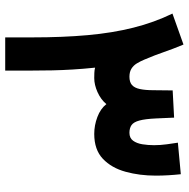

<svg xmlns="http://www.w3.org/2000/svg" viewBox="-14 -694 708 719"><g transform="rotate(90 339.5 -334.0)"><path d="M481.1 -333.4Q540.1 -333.4 574.2 -365.7Q608.3 -398.1 622.7 -450.7Q637.2 -503.3 637.2 -563.8Q637.2 -587.1 635.8 -610.8Q634.4 -634.5 631.9 -657.6L513.8 -646.6Q516.4 -629.7 519.8 -605.5Q523.2 -581.2 523.2 -557.4Q523.2 -535.1 519.8 -513.8Q516.4 -492.6 506.4 -478.9Q496.5 -465.2 476.8 -465.2Q459.2 -465.2 447.9 -473.1Q436.6 -481 430.8 -502.7Q424.9 -524.4 423 -565.1L420 -632.5L318.1 -627.1L317.3 -555.7Q317.3 -524.3 312.9 -504.2Q308.6 -484.1 297.7 -474.6Q286.9 -465.2 266.8 -465.2Q248.5 -465.3 236.6 -472.8Q224.6 -480.3 216.9 -493Q209.2 -505.7 202.8 -520.9Q185.3 -562.2 174.4 -594.3Q163.5 -626.3 146.3 -667.6L30.3 -626.3Q63.5 -558.1 83.1 -480.1Q102.7 -402.2 111.1 -309Q119.5 -215.8 119.5 -100.9V0H243.8V-99.4Q243.8 -139.3 243 -176.4Q242.2 -213.6 239.8 -252.6Q237.5 -291.7 232.8 -336.6Q241.7 -334.2 252.5 -333.8Q263.3 -333.4 272 -333.4Q296.9 -333.4 324.5 -345.7Q352.2 -358.1 369.4 -378.9Q386.5 -356.9 417.6 -345.2Q448.7 -333.4 481.1 -333.4Z"/></g></svg>

Font: Vazirmatn NL
Style: Regular
Weight: 400
Designer: Saber Rastikerdar
Foundry: Saber Rastikerdar
Version: Version 33.003